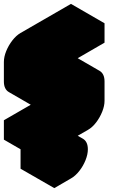

<svg xmlns="http://www.w3.org/2000/svg" viewBox="-63 -770 603 990"><path d="M303 -50Q338 -70 364 -55Q390 -40 390 0Q390 26 378 56Q366 86 346 111.5Q326 137 303 150L217 200V100L303 50V-50L130 50V-50L390 -200V-300L217 -200Q182 -180 156 -195Q130 -210 130 -250V-350Q130 -377 142 -406.5Q154 -436 174 -461.5Q194 -487 217 -500L476 -650V-550L217 -400V-300L390 -400Q424 -420 450 -405Q476 -390 476 -350V-250Q476 -224 464 -194Q452 -164 432.5 -138.5Q413 -113 390 -100ZM390 -300V-200L217 -300V-400ZM303 -50V50L130 -50V-150ZM303 50 217 100 43 0 130 -50ZM217 100V200L43 100V0ZM364 -55Q338 -70 303 -50L130 -150Q164 -170 190 -155ZM450 -405Q424 -420 390 -400L217 -300L43 -400L217 -500Q251 -520 277 -505ZM390 -200 130 -50 -43 -150 217 -300ZM130 -50V50L-43 -50V-150ZM476 -650 217 -500Q194 -487 174 -461.5Q154 -436 142 -406.5Q130 -377 130 -350V-250Q130 -210 156 -195L-17 -295Q-43 -310 -43 -350V-450Q-43 -477 -31 -506.5Q-19 -536 0.7 -561.5Q20.4 -587 43 -600L303 -750Z"/></svg>

Font: Nabla Normal
Style: Regular
Weight: 400
Designer: Arthur Reinders Folmer
Version: Version 1.000